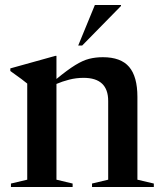

<svg xmlns="http://www.w3.org/2000/svg" viewBox="-20 -752 652 772"><path d="M350 -14 415 -29.5V-346Q415 -439 316 -439Q286.5 -439 258.2 -431.8Q230 -424.5 207 -414.5V-29.5L272 -14V0H24V-14L89.5 -29.5V-416Q81.5 -422.5 66.5 -434Q51.5 -445.5 21.5 -466.5V-477L203 -527.5H207V-434.5Q252 -471.5 282.5 -490.2Q313 -509 338.5 -515.5Q364 -522 393.5 -522Q466 -522 499.2 -483Q532.5 -444 532.5 -362.5V-29.5L598.5 -14V0H350ZM294.5 -569 361.5 -732H466.5V-728L310.5 -569Z"/></svg>

Font: Newsreader 72pt Medium
Style: Regular
Weight: 500
Designer: Hugues Gentile
Foundry: Production Type
Version: Version 1.003; ttfautohint (v1.8.3)